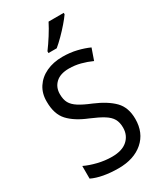

<svg xmlns="http://www.w3.org/2000/svg" viewBox="-232 -1083 964 1130"><g transform="rotate(-30 249.5 -518.0)"><path d="M455 -244Q455 -150 392.5 -95.5Q330 -41 225 -41Q171 -41 125 -49.5Q79 -58 46 -74V-160Q81 -143 129.5 -131Q178 -119 226 -119Q295 -119 331 -151.5Q367 -184 367 -236Q367 -271 353.5 -295Q340 -319 308 -339Q276 -359 221 -382Q139 -415 96.5 -461Q54 -507 54 -591Q53 -647 80 -688.5Q107 -730 155 -752.5Q203 -775 265 -775Q317 -775 362 -764Q407 -753 442 -737L415 -660Q380 -676 342 -686Q304 -696 264 -696Q205 -696 174 -667Q143 -638 143 -592Q143 -555 156 -531.5Q169 -508 199.5 -488.5Q230 -469 282 -448Q367 -412 411 -367Q455 -322 455 -244ZM402 -985Q389 -966 364.5 -937.5Q340 -909 312 -881Q284 -853 262 -835H206V-847Q230 -879 256 -920Q282 -961 299 -995H402Z"/></g></svg>

Font: Noto Sans Tamil UI SemiCondensed
Style: Regular
Weight: 400
Width: 4
Designer: Jelle Bosma - Monotype Design Team
Foundry: Monotype Imaging Inc.
Version: Version 2.004; ttfautohint (v1.8.4.7-5d5b)